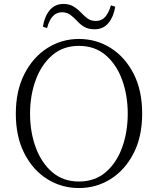

<svg xmlns="http://www.w3.org/2000/svg" viewBox="-20 -936 799 971"><path d="M197 -801Q205 -853 231.5 -884.5Q258 -916 301 -916Q331 -916 352 -903Q373 -890 389 -873Q406 -855 423 -842.5Q440 -830 465 -830Q494 -830 512 -850.5Q530 -871 541 -909L563 -902Q554 -850 528 -819Q502 -788 458 -788Q427 -788 406.5 -800Q386 -812 371 -829Q354 -847 336.5 -860.5Q319 -874 293 -874Q239 -874 218 -794ZM379 15Q292 15 219.5 -30Q147 -75 103.5 -159.5Q60 -244 60 -361Q60 -477 103.5 -562Q147 -647 219.5 -693Q292 -739 379 -739Q467 -739 539.5 -693.5Q612 -648 655.5 -563.5Q699 -479 699 -361Q699 -245 655.5 -160.5Q612 -76 539.5 -30.5Q467 15 379 15ZM379 -18Q460 -18 515 -65.5Q570 -113 598 -191Q626 -269 626 -361Q626 -453 598 -531Q570 -609 515 -656.5Q460 -704 379 -704Q299 -704 244 -656.5Q189 -609 160.5 -531Q132 -453 132 -361Q132 -269 160.5 -191Q189 -113 244 -65.5Q299 -18 379 -18Z"/></svg>

Font: Minh Nguyen ExtraLight
Style: Regular
Weight: 250
Designer: Ryoko NISHIZUKA 西塚涼子 (kana & ideographs); Frank Grießhammer (Latin, Greek & Cyrillic); Wenlong ZHANG 张文龙 (bopomofo); San
Foundry: Adobe
Version: Version 1.100;July 7, 2023;FontCreator 14.0.0.2814 64-bit